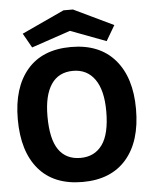

<svg xmlns="http://www.w3.org/2000/svg" viewBox="-56 -856 713 914"><g transform="rotate(-5 300.0 -399.0)"><path d="M302 12Q165 12 92.5 -73Q20 -158 20 -312Q20 -463 92.5 -548Q165 -633 302 -633Q438 -633 511.5 -548Q585 -463 585 -312Q585 -158 511.5 -73Q438 12 302 12ZM302 -103Q369 -103 406 -154Q443 -205 443 -314Q443 -414 406 -466.5Q369 -519 302 -519Q233 -519 197.5 -466.5Q162 -414 162 -314Q162 -205 197.5 -154Q233 -103 302 -103ZM118 -647 79 -716 282 -810H327L517 -719L474 -646L304 -710Z"/></g></svg>

Font: Inconsolata Expanded Black
Style: Regular
Weight: 900
Width: 7
Monospace: yes
Designer: Raph Levien, Cyreal, Brenton Simpson
Foundry: Raph Levien, Cyreal, Google
Version: Version 3.001; ttfautohint (v1.8.2.53-6de2)